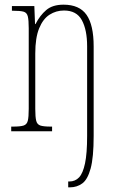

<svg xmlns="http://www.w3.org/2000/svg" viewBox="-20 -562 497 822"><path d="M272 240V215H277Q302 215 318.5 197.5Q335 180 344 137.5Q353 95 353 20V-364Q353 -434 330.5 -475.5Q308 -517 254 -517Q220 -517 192 -499Q164 -481 147.5 -440.5Q131 -400 131 -333V-96Q131 -61 135 -45Q139 -29 153 -24.5Q167 -20 197 -20H203V0H28V-20H36Q67 -20 81 -24.5Q95 -29 99 -45Q103 -61 103 -96V-441Q103 -476 99 -492Q95 -508 81 -512Q67 -516 36 -516H31V-536H127L130 -459H132Q151 -496 178 -519Q205 -542 252 -542Q320 -542 350.5 -498.5Q381 -455 381 -363V20Q381 112 368 159.5Q355 207 332 223.5Q309 240 280 240Z"/></svg>

Font: Noto Serif Myanmar ExtraCondensed Thin
Style: Regular
Weight: 100
Width: 2
Designer: Ben Mitchell and the Monotype Design Team
Foundry: Monotype Imaging Inc.
Version: Version 2.106; ttfautohint (v1.8.4.7-5d5b)